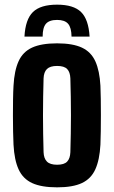

<svg xmlns="http://www.w3.org/2000/svg" viewBox="-20 -795 488 824"><path d="M225 -775Q295.5 -775 327.8 -743.5Q360 -712 364.5 -638H287Q286.5 -676.5 272.2 -693Q258 -709.5 225 -709.5Q191.5 -709.5 177.2 -693Q163 -676.5 163 -638H85Q89 -712 121.5 -743.5Q154 -775 225 -775ZM225 9Q158 9 118.2 -9.2Q78.5 -27.5 60 -67.8Q41.5 -108 38 -174Q37 -197 36.2 -229.8Q35.5 -262.5 35.5 -298.8Q35.5 -335 36 -368.8Q36.5 -402.5 38 -427Q41.5 -492 59.8 -532.2Q78 -572.5 117.8 -590.8Q157.5 -609 225 -609Q292.5 -609 331.8 -590.5Q371 -572 389.2 -531.8Q407.5 -491.5 411 -427Q412 -404 412.5 -371Q413 -338 413 -301.8Q413 -265.5 412.5 -232Q412 -198.5 411 -174Q407.5 -109 389.2 -68.5Q371 -28 331.8 -9.5Q292.5 9 225 9ZM225 -88Q255.5 -88 268.2 -101.5Q281 -115 282 -142Q283 -181.5 283.8 -221Q284.5 -260.5 284.5 -300.5Q284.5 -340.5 283.8 -380Q283 -419.5 282 -458.5Q281 -485.5 268.2 -498.8Q255.5 -512 225 -512Q195 -512 181.5 -498.8Q168 -485.5 167 -458.5Q166 -419.5 165.2 -379.8Q164.5 -340 164.5 -300.2Q164.5 -260.5 165.2 -220.8Q166 -181 167 -142Q168 -115 181.5 -101.5Q195 -88 225 -88Z"/></svg>

Font: Big Shoulders Display Thin ExtraBold
Style: Regular
Weight: 800
Version: Version 2.002